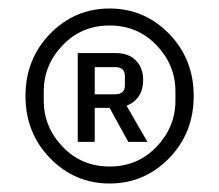

<svg xmlns="http://www.w3.org/2000/svg" viewBox="-20 -730 516 452"><path d="M378 -357.5Q320 -298 238 -298Q156 -298 98 -357.5Q40 -417 40 -504Q40 -591 98 -650.5Q156 -710 238 -710Q320 -710 378 -650.5Q436 -591 436 -504Q436 -417 378 -357.5ZM393 -493V-515Q393 -577 348.5 -623.5Q304 -670 238 -670Q172 -670 127.5 -623.5Q83 -577 83 -515V-493Q83 -431 127.5 -384.5Q172 -338 238 -338Q304 -338 348.5 -384.5Q393 -431 393 -493ZM163 -396V-605H253Q283 -605 300 -587.5Q317 -570 317 -542Q317 -497 278 -481L327 -396H282L238 -476H203V-396ZM203 -508H251Q274 -508 274 -529V-551Q274 -572 251 -572H203Z"/></svg>

Font: Anuphan
Style: Regular
Weight: 400
Designer: Mike Abbink, Paul van der Laan, Pieter van Rosmalen, Mint Tantisuwanna
Foundry: Bold Monday; Cadson Demak
Version: Version 3.002;hotconv 1.0.109;makeotfexe 2.5.65596